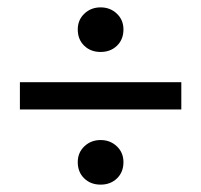

<svg xmlns="http://www.w3.org/2000/svg" viewBox="-20 -590 546 521"><path d="M191 -510Q191 -536 209 -553Q227 -570 253 -570Q279 -570 297 -553Q315 -536 315 -510Q315 -483 297.5 -466Q280 -449 253 -449Q226 -449 208.5 -466Q191 -483 191 -510ZM34 -367H472V-293H34ZM191 -150Q191 -176 209 -193Q227 -210 253 -210Q279 -210 297 -193Q315 -176 315 -150Q315 -123 297.5 -106Q280 -89 253 -89Q226 -89 208.5 -106Q191 -123 191 -150Z"/></svg>

Font: Assistant SemiBold
Style: Regular
Weight: 600
Designer: Hebrew By Ben Nathan, Latin by Paul Hunt
Version: Version 2.001; ttfautohint (v1.6)